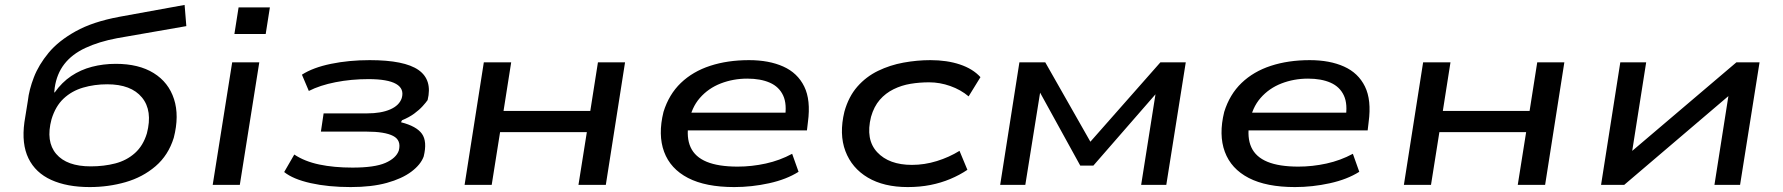

<svg xmlns="http://www.w3.org/2000/svg" viewBox="-20 -750 7233 779"><path d="M344 9Q252 9 188 -20Q124 -49 95.5 -107.5Q67 -166 79 -254L93 -341Q98 -386 117.5 -436.5Q137 -487 177 -535.5Q217 -584 287 -623Q357 -662 465 -682L729 -730L736 -644L455 -595Q381 -581 326.5 -555.5Q272 -530 241 -490Q210 -450 202 -394L200 -375H202Q231 -416 269 -441.5Q307 -467 353 -479Q399 -491 450 -491Q543 -491 603.5 -453.5Q664 -416 686 -348Q708 -280 685 -191Q663 -120 611 -75.5Q559 -31 489.5 -11Q420 9 344 9ZM348 -75Q402 -75 448 -87Q494 -99 527.5 -129Q561 -159 576 -209Q600 -301 556 -354.5Q512 -408 415 -408Q363 -408 317 -394.5Q271 -381 238 -350Q205 -319 189 -266Q165 -176 208 -125.5Q251 -75 348 -75Z M931 -612 948 -720H1075L1058 -612ZM843 0 922 -497H1032L953 0Z M1403 9Q1312 9 1240.5 -7Q1169 -23 1133 -52L1174 -123Q1216 -95 1275.5 -82.5Q1335 -70 1410 -70Q1500 -70 1543.5 -89Q1587 -108 1598 -139Q1609 -181 1575 -198.5Q1541 -216 1467 -216H1282L1293 -290H1470Q1526 -290 1563 -306Q1600 -322 1610 -352Q1621 -390 1587 -409.5Q1553 -429 1475 -429Q1405 -429 1341.5 -416.5Q1278 -404 1233 -381L1205 -447Q1250 -476 1323 -491Q1396 -506 1480 -506Q1621 -506 1678 -466Q1735 -426 1715 -344Q1709 -335 1695 -319.5Q1681 -304 1660.5 -289Q1640 -274 1611 -262L1607 -254Q1670 -238 1692 -207Q1714 -176 1699 -115Q1687 -82 1649 -53.5Q1611 -25 1549.5 -8Q1488 9 1403 9Z M1865 0 1943 -497H2054L2023 -300H2375L2406 -497H2516L2438 0H2327L2361 -214H2009L1975 0Z M2959 9Q2843 9 2771.5 -28Q2700 -65 2674.5 -134Q2649 -203 2672 -296Q2694 -367 2742.5 -413.5Q2791 -460 2861.5 -483Q2932 -506 3019 -506Q3100 -506 3158 -480Q3216 -454 3243 -399Q3270 -344 3258 -255L3254 -221H2745L2756 -293H3192L3164 -269Q3174 -327 3157.5 -362.5Q3141 -398 3103.5 -414.5Q3066 -431 3012 -431Q2955 -431 2904.5 -411.5Q2854 -392 2819.5 -352.5Q2785 -313 2775 -253L2774 -251Q2764 -192 2782 -152.5Q2800 -113 2847.5 -93.5Q2895 -74 2973 -74Q3030 -74 3087 -86.5Q3144 -99 3194 -126L3220 -53Q3171 -22 3100.5 -6.5Q3030 9 2959 9Z M3663 9Q3566 9 3501 -29.5Q3436 -68 3410 -137Q3384 -206 3406 -297Q3423 -358 3458.5 -398.5Q3494 -439 3542.5 -462.5Q3591 -486 3646 -496Q3701 -506 3755 -506Q3822 -506 3874.5 -488.5Q3927 -471 3958 -437L3910 -359Q3878 -386 3835.5 -401Q3793 -416 3750 -416Q3711 -416 3674.5 -410Q3638 -404 3605.5 -388Q3573 -372 3549.5 -345Q3526 -318 3514 -276Q3491 -184 3539 -132.5Q3587 -81 3680 -81Q3731 -81 3781 -96.5Q3831 -112 3873 -138L3905 -61Q3874 -40 3836 -24Q3798 -8 3755 0.5Q3712 9 3663 9Z M4038 0 4116 -497H4221L4404 -175L4688 -497H4791L4712 0H4610L4669 -373H4673L4416 -78H4363L4200 -374L4140 0Z M5234 9Q5118 9 5046.5 -28Q4975 -65 4949.5 -134Q4924 -203 4947 -296Q4969 -367 5017.5 -413.5Q5066 -460 5136.5 -483Q5207 -506 5294 -506Q5375 -506 5433 -480Q5491 -454 5518 -399Q5545 -344 5533 -255L5529 -221H5020L5031 -293H5467L5439 -269Q5449 -327 5432.5 -362.5Q5416 -398 5378.5 -414.5Q5341 -431 5287 -431Q5230 -431 5179.5 -411.5Q5129 -392 5094.5 -352.5Q5060 -313 5050 -253L5049 -251Q5039 -192 5057 -152.5Q5075 -113 5122.5 -93.5Q5170 -74 5248 -74Q5305 -74 5362 -86.5Q5419 -99 5469 -126L5495 -53Q5446 -22 5375.5 -6.5Q5305 9 5234 9Z M5676 0 5754 -497H5865L5834 -300H6186L6217 -497H6327L6249 0H6138L6172 -214H5820L5786 0Z M6476 0 6554 -497H6659L6601 -129H6592L7025 -497H7119L7040 0H6936L6994 -369H7003L6570 0Z"/></svg>

Font: Nunito Sans 7pt Expanded Medium
Style: Italic
Weight: 500
Width: 7
Italic angle: -9°
Designer: Vernon Adams
Foundry: Vernon Adams
Version: Version 3.101;gftools[0.9.27]